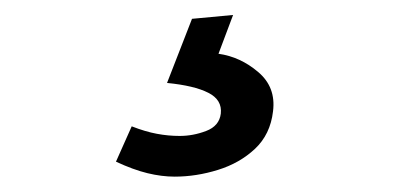

<svg xmlns="http://www.w3.org/2000/svg" viewBox="-20 -22 540 250"><path d="M207.5 208Q190.5 208 172 203.5Q153.5 199 131 188.5L151.5 142.5Q169.5 149.5 184.2 152.2Q199 155 214 155Q231.5 155 248.5 148.5Q265.5 142 267.5 126Q269.5 108 251.2 98.8Q233 89.5 197.5 86L230 2.5L283.5 -2.5L264.5 48Q293 52 316.2 71.8Q339.5 91.5 335.5 123Q332 153 312 171.8Q292 190.5 263.8 199.2Q235.5 208 207.5 208Z"/></svg>

Font: Expletus Sans Medium
Style: Italic
Weight: 500
Italic angle: -7°
Version: Version 7.500